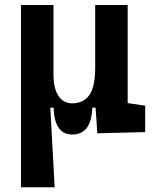

<svg xmlns="http://www.w3.org/2000/svg" viewBox="-20 -538 626 782"><path d="M273.9 9.8Q201.7 9.8 198.2 -99.6H166.5L65.4 -175.8V-517.6H197.8V-234.4Q197.8 -178.2 218 -147.7Q238.3 -117.2 273.9 -117.2Q320.3 -117.2 344 -150.9Q367.7 -184.6 367.7 -263.7L390.1 -99.6H356Q354 -44.9 333.7 -17.6Q313.5 9.8 273.9 9.8ZM65.4 224.6V-210L184.1 -115.7L202.6 224.6ZM376.5 4.9 367.7 -119.1V-234.4H500V-118.2L571.3 -107.4V0ZM367.7 -146.5V-517.6H500V-175.8Z"/></svg>

Font: Cascadia Code
Style: Regular
Weight: 400
Monospace: yes
Designer: Aaron Bell
Foundry: Saja Typeworks
Version: Version 2106.017